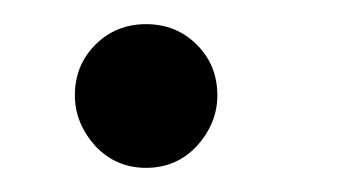

<svg xmlns="http://www.w3.org/2000/svg" viewBox="-20 -124 290 159"><path d="M160 -45Q160 -22 143 -3Q126 15 101 15Q76 15 59 -3Q42 -22 42 -45Q42 -70 59 -87Q76 -104 101 -104Q126 -104 143 -87Q160 -70 160 -45Z"/></svg>

Font: Libra Serif Modern
Style: Italic
Weight: 400
Italic angle: -12°
Designer: Stefan Peev, Context Ltd
Foundry: Stefan Peev, Context Ltd
Version: Version 1.000